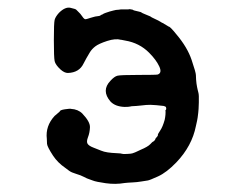

<svg xmlns="http://www.w3.org/2000/svg" viewBox="-20 -453 587 492"><path d="M133 -167Q133 -171 146.5 -173Q160 -175 162 -174Q180 -173 191 -162Q211 -141 210.5 -127Q210 -113 205.5 -101.5Q201 -90 204.5 -84.5Q208 -79 220 -74.5Q232 -70 239 -67Q246 -64 256 -62.5Q266 -61 278.5 -60.5Q291 -60 292.5 -59Q294 -58 305 -58.5Q316 -59 319 -60Q322 -61 326 -62.5Q330 -64 331.5 -65Q333 -66 340 -69Q359 -77 365 -83.5Q371 -90 372 -90Q373 -90 375.5 -92.5Q378 -95 378 -96.5Q378 -98 381.5 -101.5Q385 -105 384.5 -107Q384 -109 390.5 -118.5Q397 -128 402 -146Q405 -160 404 -171Q406 -171 406 -175Q406 -179 403.5 -180Q401 -181 399.5 -181.5Q398 -182 380.5 -183.5Q363 -185 354.5 -184Q346 -183 340 -182.5Q334 -182 329.5 -181.5Q325 -181 321 -181Q317 -181 313.5 -180Q310 -179 299 -179Q275 -180 263 -193Q239 -221 263 -246Q273 -257 281 -259Q289 -261 334.5 -261Q380 -261 384 -262Q396 -266 388 -283Q380 -300 362 -318Q337 -343 301 -349L291 -351H290Q276 -355 254.5 -348Q233 -341 224 -334Q215 -327 210 -318.5Q205 -310 201.5 -304Q198 -298 194 -290Q183 -267 154 -266Q145 -266 135 -275Q122 -287 120 -296.5Q118 -306 118 -350Q118 -394 120 -402Q122 -410 131 -420Q147 -436 160.5 -433Q174 -430 175.5 -428Q177 -426 181.5 -422Q186 -418 190 -412Q194 -406 196.5 -404.5Q199 -403 203 -404.5Q207 -406 208 -406Q209 -406 209.5 -406.5Q210 -407 211 -407Q212 -407 218 -409Q224 -411 230 -411.5Q236 -412 237.5 -413.5Q239 -415 241 -415.5Q243 -416 244 -417Q245 -418 250.5 -420Q256 -422 261 -423.5Q266 -425 270.5 -426Q275 -427 277 -427.5Q279 -428 282.5 -428Q286 -428 286.5 -428.5Q287 -429 298.5 -429Q310 -429 313 -429Q311 -429 309 -430H310Q317 -429 321 -428Q320 -428 320.5 -427.5Q321 -427 324.5 -426Q328 -425 335 -423.5Q342 -422 342.5 -421Q343 -420 353 -416L365 -411Q367 -409 377 -404.5Q387 -400 391.5 -397Q396 -394 397 -394L412 -385Q416 -385 432 -365Q460 -332 471 -299.5Q482 -267 482 -260.5Q482 -254 482.5 -249Q483 -244 483.5 -239Q484 -234 485 -230Q486 -226 486.5 -223Q487 -220 488.5 -215Q490 -210 489.5 -190.5Q489 -171 488 -164Q487 -157 486.5 -152Q486 -147 485 -143.5Q484 -140 482 -130Q472 -79 432 -37Q407 -11 385 -1Q363 9 358.5 9.5Q354 10 342.5 12Q331 14 319 14.5Q307 15 299 16Q276 20 251 16.5Q226 13 217.5 9.5Q209 6 206.5 5.5Q204 5 195.5 0.5Q187 -4 175 -7.5Q163 -11 157 -15.5Q151 -20 147 -23Q128 -36 116 -54Q101 -77 100.5 -84.5Q100 -92 100 -97Q96 -130 120 -156Q125 -160 126 -161Q127 -162 127 -162Z"/></svg>

Font: TT2020 Style E
Style: Regular
Weight: 400
Version: Version 00.2